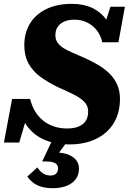

<svg xmlns="http://www.w3.org/2000/svg" viewBox="-48 -740 681 997"><path d="M313.2 10Q255 10 209 -4.3Q163 -18.6 129.7 -46.2Q96.4 -73.8 74.9 -113.3Q53.4 -152.8 43.2 -203.6Q54.6 -195.2 68.1 -188.2Q81.6 -181.2 92.1 -177.4Q102.6 -173.6 102.6 -172.4L52 0H-27.6L14.8 -226.2H108.6Q116.6 -191.6 133.6 -163Q150.6 -134.4 175.2 -114.4Q199.8 -94.4 231.5 -83.6Q263.2 -72.8 300.2 -72.8Q336 -72.8 360.4 -82.9Q384.8 -93 397.3 -112.7Q409.8 -132.4 409.8 -160.6Q409.8 -185 396.6 -202.8Q383.4 -220.6 360.8 -234.6Q338.2 -248.6 309.4 -261.5Q280.6 -274.4 248.8 -289.2Q201.6 -312.4 162.7 -340.5Q123.8 -368.6 101 -408.7Q78.2 -448.8 78.2 -506.4Q78.2 -569.2 107.5 -617.4Q136.8 -665.6 192.2 -692.8Q247.6 -720 325.2 -720Q386.2 -720 431.2 -698.6Q476.2 -677.2 503.4 -638.8Q530.6 -600.4 538.6 -549Q529.6 -555.4 519 -557.6Q508.4 -559.8 498.7 -561.2Q489 -562.6 480.4 -565.8L525.6 -705.2H600.6L567 -520.4H483Q476.2 -554.2 456.2 -580.6Q436.2 -607 406 -622.4Q375.8 -637.8 338.8 -637.8Q306.8 -637.8 284.6 -627.6Q262.4 -617.4 251 -599.7Q239.6 -582 239.6 -558.2Q239.6 -534.4 251.4 -517.9Q263.2 -501.4 283.6 -489.1Q304 -476.8 330.8 -465.3Q357.6 -453.8 387.6 -440.8Q425.4 -424 459.2 -404.4Q493 -384.8 519.1 -359.5Q545.2 -334.2 560.1 -301.5Q575 -268.8 575 -226.2Q575 -172 556.7 -128.4Q538.4 -84.8 504 -54Q469.6 -23.2 421.4 -6.6Q373.2 10 313.2 10ZM225.4 237.2Q191.2 237.2 166 229.4Q140.8 221.6 123.5 208.2Q106.2 194.8 93.8 176.8L146 129.4Q152.4 139.2 161.6 149Q170.8 158.8 184.1 165.1Q197.4 171.4 215.2 171.4Q234.2 171.4 243.9 161.1Q253.6 150.8 253.6 133.6Q253.6 123.6 248.1 115.8Q242.6 108 229.7 103.3Q216.8 98.6 194.2 98.6H171L224.8 -15.4L300 -4L248.8 66.4L243.8 52Q282 52.6 308.4 63.6Q334.8 74.6 348.5 92.8Q362.2 111 362.2 135.4Q362.2 167 345.5 190Q328.8 213 298.2 225.1Q267.6 237.2 225.4 237.2Z"/></svg>

Font: Roboto Serif 20pt
Style: Italic
Weight: 400
Italic angle: -10°
Designer: Greg Gazdowicz
Foundry: Commercial Type
Version: Version 1.008